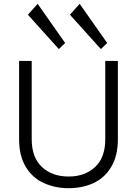

<svg xmlns="http://www.w3.org/2000/svg" viewBox="-20 -979 713 1005"><path d="M339 6Q268 6 209 -21Q151 -47 115.5 -104.5Q80 -162 80 -250V-660H146V-250Q146 -155 199.5 -105Q253 -55 339 -55Q425 -55 478 -105Q531 -155 531 -250V-660H597V-250Q597 -163 562 -105Q527 -47 469 -20.5Q411 6 339 6ZM508 -722 346 -902 397 -959 541 -754ZM288 -722 126 -902 177 -959 321 -754Z"/></svg>

Font: Lil Grotesk
Style: Regular
Weight: 400
Designer: Bastien Sozeau
Foundry: NBR — Bastien Sozeau
Version: Version 4.002; ttfautohint (v1.8.4.7-5d5b)